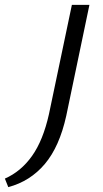

<svg xmlns="http://www.w3.org/2000/svg" viewBox="-157 -461 424 788"><path d="M138 -441H210L115 14Q87 141 27 212Q-33 283 -123 307L-137 272Q-71 243 -25.5 179Q20 115 44 7Z"/></svg>

Font: Isabella Sans
Style: Italic
Weight: 400
Italic angle: -12°
Designer: Christian Thalmann (Catharsis Fonts), Cristiano Sobral
Foundry: The Isabella Sans Project Authors
Version: Version 2.026; ttfautohint (v1.8.4.7-5d5b-dirty)